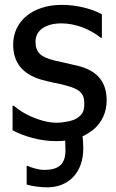

<svg xmlns="http://www.w3.org/2000/svg" viewBox="-20 -579 486 805"><path d="M213.9 12.7C228 12.7 241.2 12.2 253.4 10.7C253.9 32.2 254.4 45.9 254.4 52.2C254.4 108.9 226.6 133.3 165.5 133.3C142.1 133.3 115.2 125 96.2 116.7H91.8V194.8C116.7 202.1 152.3 206.5 178.2 206.5C265.1 206.5 329.1 147 329.1 43.5C329.1 35.2 328.6 25.4 328.1 13.7L326.2 -7.8C341.3 -14.2 356.9 -23.9 372.6 -36.6C407.7 -65.9 427.2 -109.9 427.2 -157.2C427.2 -236.8 387.2 -283.2 305.7 -303.2L292.5 -306.2C273.4 -311 260.3 -314 252.9 -315.4C236.8 -318.8 221.2 -322.3 207 -325.7C150.4 -339.8 128.9 -359.9 128.9 -404.3C128.9 -453.6 173.8 -481 236.8 -481C294.9 -481 355 -458.5 402.3 -420.9H407.2V-519C386.2 -530.8 360.4 -540.5 329.6 -547.9C298.8 -555.2 268.6 -558.6 238.8 -558.6C117.2 -558.6 35.2 -490.2 35.2 -392.1C35.2 -316.4 74.7 -267.6 154.3 -244.6C173.8 -239.3 191.4 -235.4 206.5 -231.9C224.6 -228.5 240.2 -225.1 252.4 -221.7C314 -206.1 333.5 -188.5 333.5 -144.5C333.5 -111.8 325.2 -98.1 301.3 -82.5C293.5 -77.6 281.2 -73.2 264.6 -69.8C248 -66.4 232.4 -64.5 217.3 -64.5C184.6 -64.5 147.9 -73.7 107.4 -91.8C75.7 -106.4 63 -115.7 37.6 -135.7H32.7V-32.7C81.1 -7.3 147 12.7 213.9 12.7Z"/></svg>

Font: SG Kara Light
Style: Regular
Weight: 400
Designer: Damoon Khanjanzadeh
Version: Version 1.000